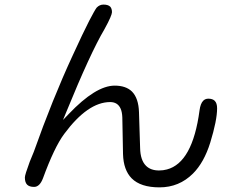

<svg xmlns="http://www.w3.org/2000/svg" viewBox="-20 -766 1040 833"><path d="M465.8 -712.9Q465.8 -729 458 -737.3Q448.7 -746.1 428.7 -746.1Q412.1 -746.1 399.4 -732.9Q391.6 -723.1 366.9 -675.5Q342.3 -627.9 294.4 -523.4Q207.5 -335.4 126.5 -106.9L108.9 -64Q87.9 -7.3 87.9 3.9Q87.9 25.4 97.7 35.2Q107.4 44.9 127.9 44.9Q152.3 44.9 166.5 7.3Q215.8 -127.4 258.3 -184.6Q360.8 -323.2 458 -323.2Q490.7 -323.2 503.4 -294.4Q509.8 -279.8 510.7 -256.8L513.7 -97.7Q515.6 -28.3 551.3 7.8Q590.3 46.9 671.9 46.9Q757.3 46.9 817.4 -13.2Q865.2 -61 892.1 -147Q921.9 -244.1 921.9 -295.9Q921.9 -318.4 911.6 -328.6Q902.3 -337.9 883.8 -337.9Q870.6 -337.9 861.8 -329.1Q849.6 -316.9 845.7 -287.1Q815.4 -60.1 704.1 -30.8Q688 -26.4 669.9 -26.4Q633.8 -26.4 613.3 -46.9Q588.9 -71.3 587.9 -124L583 -279.3Q581.1 -339.8 552.7 -368.7Q526.4 -394.5 477.5 -394.5Q395.5 -394.5 278.3 -271.5L253.4 -245.6L267.1 -278.8Q372.6 -537.1 432.6 -638.2Q451.2 -671.9 458.5 -689.5Q465.8 -707 465.8 -712.9Z"/></svg>

Font: YuPearl-Light
Style: Light
Weight: 300
Designer: Max Yao
Foundry: Max-Everyday
Version: Version 1.011; ttfautohint (v1.8.3)